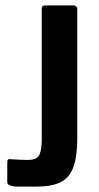

<svg xmlns="http://www.w3.org/2000/svg" viewBox="-20 -693 367 713"><path d="M267 -181Q267 -112 252.5 -72.5Q238 -33 205 -16.5Q172 0 116 0H41Q32 0 19.5 -3.5Q7 -7 7 -17V-91Q7 -103 16 -102Q29 -101 50 -100Q71 -99 83 -99Q113 -99 123.5 -113.5Q134 -128 135 -171V-660Q135 -673 148 -673H254Q258 -673 262.5 -669.5Q267 -666 267 -660Z"/></svg>

Font: Glory
Style: Bold
Weight: 700
Designer: Robert Leuschke
Foundry: Robert Leuschke
Version: Version 1.011